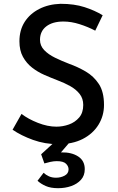

<svg xmlns="http://www.w3.org/2000/svg" viewBox="-20 -749 622 1008"><path d="M480 -588Q442 -608 398 -622Q354 -636 313 -636Q256 -636 223 -610.5Q190 -585 190 -540Q190 -509 212 -486Q234 -463 269 -446Q304 -429 343 -414Q388 -398 430 -373.5Q472 -349 499 -308Q526 -267 526 -198Q526 -141 497 -94Q468 -47 414.5 -19.5Q361 8 286 8Q216 8 153.5 -14.5Q91 -37 46 -68L93 -151Q128 -124 179 -104Q230 -84 276 -84Q310 -84 342 -95.5Q374 -107 395.5 -132Q417 -157 417 -198Q417 -232 398 -256Q379 -280 348.5 -297Q318 -314 283 -327Q249 -340 213.5 -355.5Q178 -371 148.5 -394Q119 -417 100.5 -450.5Q82 -484 82 -532Q82 -591 109.5 -634Q137 -677 186 -702Q235 -727 298 -729Q370 -729 424 -711.5Q478 -694 519 -669ZM209 158Q220 169 236.5 176.5Q253 184 274 184Q299 184 319.5 173Q340 162 340 140Q340 124 326.5 110.5Q313 97 278 97Q262 97 244 101Q226 105 213 109L196 61L265 -2L343 1L270 86L248 61Q259 56 273.5 54Q288 52 302 51Q356 50 390.5 72.5Q425 95 425 139Q425 173 405 195Q385 217 353.5 228Q322 239 285 239Q246 239 220 227.5Q194 216 177 200Z"/></svg>

Font: Reem Kufi
Style: Regular
Weight: 400
Designer: Khaled Hosny
Version: Version 1.6